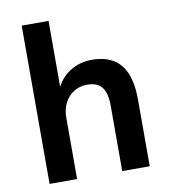

<svg xmlns="http://www.w3.org/2000/svg" viewBox="-81 -789 764 859"><g transform="rotate(-10 301.0 -359.5)"><path d="M75 0V-719H197V-405H190Q212 -457 256.5 -485.5Q301 -514 357 -514Q415 -514 453.5 -491Q492 -468 511 -421Q530 -374 530 -303V0H405V-297Q405 -335 396 -359.5Q387 -384 368 -396Q349 -408 318 -408Q283 -408 256.5 -391.5Q230 -375 215 -345.5Q200 -316 200 -278V0Z"/></g></svg>

Font: Nunitoga
Style: Bold
Weight: 700
Designer: Vernon Adams
Foundry: Vernon Adams
Version: Version 1.0